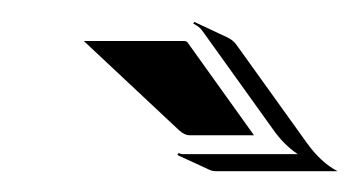

<svg xmlns="http://www.w3.org/2000/svg" viewBox="-20 -507 335 179"><path d="M58.1 -468.8H151.1Q153.8 -468.8 154.8 -467.5L216.8 -380.9H156.7Q152.1 -380.9 147 -385.5ZM145.3 -362.5 146.5 -364.3Q148.9 -363.3 150.4 -363.3H257.6Q244.4 -372.1 234.1 -387L169.2 -477.5Q166 -482.4 160.2 -484.9L161.1 -486.6L191.4 -472.4Q197.8 -469.5 200.9 -464.6L265.9 -374Q279.1 -355.5 294.7 -347.4H181.4Q178.2 -347.4 175.5 -348.6Z"/></svg>

Font: AgreloyS1
Style: Medium
Weight: 400
Designer: gluk
Foundry: gluk
Version: Version 0.27